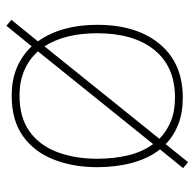

<svg xmlns="http://www.w3.org/2000/svg" viewBox="-24 -572 622 615"><g transform="rotate(90 287.5 -264.0)"><path d="M515 -264Q515 -187 490.5 -124.5Q466 -62 415.5 -26Q365 10 286 10Q234 10 195 -7Q156 -24 128 -54L62 27L43 11L112 -74Q59 -148 59 -264Q59 -390 120.5 -464Q182 -538 292 -538Q341 -538 378 -523.5Q415 -509 441 -483L499 -555L518 -539L458 -465Q487 -428 501 -376Q515 -324 515 -264ZM86 -264Q86 -160 128 -95L424 -463Q401 -486 368.5 -499.5Q336 -513 292 -513Q193 -513 139.5 -447Q86 -381 86 -264ZM488 -264Q488 -317 477 -363Q466 -409 441 -443L144 -74Q169 -46 204.5 -30.5Q240 -15 286 -15Q356 -15 400.5 -47Q445 -79 466.5 -135.5Q488 -192 488 -264Z"/></g></svg>

Font: Noto Sans Bengali UI Thin
Style: Regular
Weight: 100
Designer: Jelle Bosma - Monotype Design Team
Foundry: Monotype Imaging Inc.
Version: Version 2.003; ttfautohint (v1.8.4.7-5d5b)